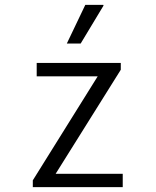

<svg xmlns="http://www.w3.org/2000/svg" viewBox="-20 -770 640 790"><path d="M115 0V-28L382 -456H131V-511H477V-483L209 -55H485V0ZM255 -591 331 -750H405L406 -747L312 -591Z"/></svg>

Font: Chivo Mono Medium ExtraLight
Style: Regular
Weight: 250
Monospace: yes
Version: Version 1.008